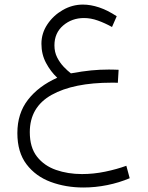

<svg xmlns="http://www.w3.org/2000/svg" viewBox="-20 -480 644 837"><path d="M497.1 -175.8 493.7 -119.1Q484.4 -119.6 478.5 -119.6Q472.7 -119.6 467.3 -119.6Q300.3 -119.6 205.1 -66.4Q109.9 -13.2 109.9 96.2Q109.9 162.6 141.1 202.6Q172.4 242.7 224.1 260.7Q275.9 278.8 337.4 278.8Q388.2 278.8 438.7 268.3Q489.3 257.8 530.8 242.7L545.4 296.9Q499.5 316.4 447.5 326.9Q395.5 337.4 343.8 337.4Q266.6 337.4 200.9 313Q135.3 288.6 95.5 236.1Q55.7 183.6 55.7 100.1Q55.7 14.6 101.8 -44.9Q147.9 -104.5 229.5 -141.1Q200.7 -168 180.7 -205.6Q160.6 -243.2 160.6 -289.1Q160.6 -335 186.5 -373.8Q212.4 -412.6 253.7 -436.3Q294.9 -460 341.3 -460Q375 -460 411.9 -447.8Q448.7 -435.5 488.8 -409.2L468.3 -362.3Q437.5 -379.4 406.7 -390.4Q376 -401.4 346.2 -401.4Q293.5 -401.4 255.4 -368.9Q217.3 -336.4 217.3 -282.2Q217.3 -252.9 229.2 -229.5Q241.2 -206.1 257.8 -188.7Q274.4 -171.4 289.1 -160.2Q339.8 -169.4 377.4 -173.1Q415 -176.8 454.6 -176.8Q466.3 -176.8 474.9 -176.5Q483.4 -176.3 497.1 -175.8Z"/></svg>

Font: Vazirmatn FD NL ExtraLight
Style: Regular
Weight: 200
Designer: Saber Rastikerdar
Foundry: Saber Rastikerdar
Version: Version 33.003